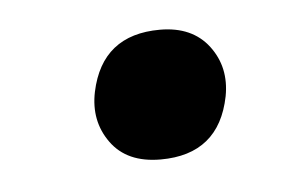

<svg xmlns="http://www.w3.org/2000/svg" viewBox="-27 -416 290 193"><g transform="rotate(-5 118.0 -319.0)"><path d="M129 -254.5Q95 -254.5 79 -276.8Q63 -299 69 -328Q81 -384.5 139.5 -384.5Q172 -384.5 188.5 -362.8Q205 -341 199.5 -312Q188 -254.5 129 -254.5Z"/></g></svg>

Font: Commissioner
Style: Italic
Weight: 400
Italic angle: -12°
Designer: Kostas Bartsokas
Foundry: Kostas Bartsokas
Version: Version 1.000; ttfautohint (v1.8.3)